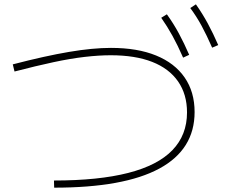

<svg xmlns="http://www.w3.org/2000/svg" viewBox="-20 -867 1040 886"><path d="M229 -34Q435 -34 571.5 -69Q708 -104 775.5 -174Q843 -244 843 -348Q843 -432 801.5 -491.5Q760 -551 682 -581.5Q604 -612 491 -612Q437 -612 371.5 -604.5Q306 -597 226.5 -580Q147 -563 47 -537L39 -570Q189 -609 298.5 -627.5Q408 -646 492 -646Q614 -646 700 -611Q786 -576 832 -509.5Q878 -443 878 -350Q878 -177 715 -89Q552 -1 230 -1ZM825 -601Q800 -658 776 -701.5Q752 -745 724 -785L750 -801Q781 -758 805.5 -712.5Q830 -667 853 -614ZM959 -647Q934 -704 910.5 -747.5Q887 -791 858 -830L884 -847Q915 -803 939.5 -757.5Q964 -712 987 -659Z"/></svg>

Font: M PLUS 1 ExtraLight
Style: Regular
Weight: 250
Version: Version 1.001